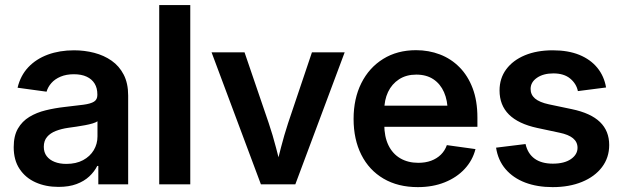

<svg xmlns="http://www.w3.org/2000/svg" viewBox="-20 -748 2529 779"><path d="M217.3 10.3Q165.5 10.3 124.5 -8.1Q83.5 -26.4 59.6 -62.3Q35.6 -98.1 35.6 -150.9Q35.6 -196.8 52.7 -226.3Q69.8 -255.9 99.1 -273.7Q128.4 -291.5 165.5 -300.5Q202.6 -309.6 242.2 -314Q290 -319.3 319.1 -323.2Q348.1 -327.1 361.6 -335.7Q375 -344.2 375 -362.3V-365.2Q375 -390.6 364 -408.7Q353 -426.8 331.8 -436.8Q310.5 -446.8 279.8 -446.8Q249 -446.8 225.8 -437Q202.6 -427.2 188.5 -411.1Q174.3 -395 168.9 -376L51.3 -392.1Q63 -441.4 94.7 -475.1Q126.5 -508.8 174.1 -526.4Q221.7 -543.9 280.3 -543.9Q322.8 -543.9 362.3 -533.7Q401.9 -523.4 432.9 -501.7Q463.9 -480 481.9 -445.1Q500 -410.2 500 -360.4V0H378.9V-74.7H374.5Q362.8 -51.3 342 -32Q321.3 -12.7 290.5 -1.2Q259.8 10.3 217.3 10.3ZM249 -83Q288.6 -83 316.9 -98.1Q345.2 -113.3 360.4 -138.7Q375.5 -164.1 375.5 -194.3V-255.9Q369.6 -251.5 356 -247.3Q342.3 -243.2 325 -240Q307.6 -236.8 289.8 -234.1Q272 -231.4 257.3 -229.5Q229.5 -225.6 206.8 -216.8Q184.1 -208 170.9 -192.4Q157.7 -176.8 157.7 -152.3Q157.7 -129.9 169.4 -114.5Q181.2 -99.1 201.7 -91.1Q222.2 -83 249 -83Z M752 -727.5V0H626V-727.5Z M1038.6 0 838.4 -535.6H972.2L1070.3 -248.5Q1086.9 -199.2 1099.6 -149.9Q1112.3 -100.6 1125.5 -49.8H1094.7Q1107.4 -100.6 1120.1 -149.9Q1132.8 -199.2 1148.9 -248.5L1245.6 -535.6H1378.4L1178.2 0Z M1675.3 11.2Q1594.7 11.2 1536.1 -23.2Q1477.5 -57.6 1446 -120.1Q1414.6 -182.6 1414.6 -265.6Q1414.6 -347.7 1446 -410.6Q1477.5 -473.6 1534.7 -509Q1591.8 -544.4 1668 -544.4Q1719.7 -544.4 1764.9 -527.1Q1810.1 -509.8 1844.2 -475.3Q1878.4 -440.9 1897.7 -389.9Q1917 -338.9 1917 -271V-233.4H1470.7V-319.3H1854L1796.4 -294.9Q1796.4 -340.3 1781.5 -374Q1766.6 -407.7 1738.3 -426.5Q1710 -445.3 1668.9 -445.3Q1628.4 -445.3 1599.1 -426.3Q1569.8 -407.2 1554.4 -374.8Q1539.1 -342.3 1539.1 -300.8V-243.2Q1539.1 -193.8 1555.9 -158.9Q1572.8 -124 1604 -105.7Q1635.3 -87.4 1677.2 -87.4Q1706.1 -87.4 1729.2 -95.9Q1752.4 -104.5 1768.8 -120.6Q1785.2 -136.7 1793 -159.2L1909.2 -143.1Q1897.5 -97.2 1865.2 -62.5Q1833 -27.8 1784.4 -8.3Q1735.8 11.2 1675.3 11.2Z M2222.2 11.2Q2159.7 11.2 2110.8 -7.3Q2062 -25.9 2031.2 -61.8Q2000.5 -97.7 1992.7 -148.9L2112.3 -163.6Q2121.1 -124.5 2149.2 -104.2Q2177.2 -84 2223.1 -84Q2269.5 -84 2296.4 -102.5Q2323.2 -121.1 2323.2 -148.4Q2323.2 -171.9 2304.9 -187Q2286.6 -202.1 2250.5 -209.5L2159.2 -229Q2083 -245.6 2044.9 -283.4Q2006.8 -321.3 2006.8 -380.9Q2006.8 -430.2 2033.9 -466.8Q2061 -503.4 2109.6 -523.7Q2158.2 -543.9 2222.7 -543.9Q2285.2 -543.9 2330.6 -525.4Q2376 -506.8 2403.6 -472.9Q2431.2 -439 2439 -393.1L2324.7 -378.4Q2318.4 -408.7 2293.2 -429.4Q2268.1 -450.2 2225.1 -450.2Q2184.6 -450.2 2158.7 -432.4Q2132.8 -414.6 2132.8 -387.2Q2132.8 -363.8 2150.6 -348.4Q2168.5 -333 2207 -324.7L2299.8 -305.2Q2377 -289.1 2414.3 -252.9Q2451.7 -216.8 2451.7 -159.7Q2451.7 -108.4 2422.4 -69.8Q2393.1 -31.2 2341.3 -10Q2289.6 11.2 2222.2 11.2Z"/></svg>

Font: Inter 20pt SemiBold
Style: Regular
Weight: 600
Version: Version 4.001;git-66647c0bb